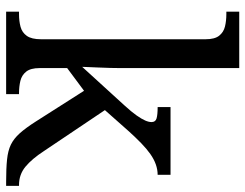

<svg xmlns="http://www.w3.org/2000/svg" viewBox="-107 -693 800 626"><g transform="rotate(90 293.0 -380.0)"><path d="M18 0V-42H26Q49 -42 67.5 -47Q86 -52 97 -67.5Q108 -83 108 -114V-650Q108 -680 96.5 -694.5Q85 -709 66.5 -713.5Q48 -718 26 -718H18V-760H202V-374Q202 -361 201.5 -340Q201 -319 200 -298Q199 -277 198.5 -262.5Q198 -248 198 -248L323 -385Q345 -409 356.5 -425.5Q368 -442 373 -453.5Q378 -465 378 -474Q378 -487 366 -490.5Q354 -494 329 -494V-536H550V-494Q533 -494 516 -488Q499 -482 482 -470Q465 -458 447 -440.5Q429 -423 409 -401L339 -322L472 -124Q498 -84 523.5 -63Q549 -42 583 -42H586V0H572Q529 0 500 -3Q471 -6 451.5 -15.5Q432 -25 414.5 -44.5Q397 -64 376 -97L276 -254L202 -199V-109Q202 -80 213.5 -65.5Q225 -51 243.5 -46.5Q262 -42 284 -42H287V0Z"/></g></svg>

Font: Noto Serif Telugu
Style: Regular
Weight: 400
Designer: Jelle Bosma - Monotype Design Team
Foundry: Monotype Imaging Inc.
Version: Version 2.003